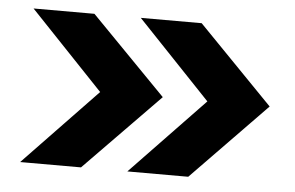

<svg xmlns="http://www.w3.org/2000/svg" viewBox="-40 -583 849 553"><g transform="rotate(5 385.0 -307.0)"><path d="M522 -85 738 -307 522 -529H346L558 -306L346 -85ZM212 -85 429 -307 212 -529H36L248 -306L36 -85Z"/></g></svg>

Font: Be Vietnam Pro ExtraBold
Style: Regular
Weight: 800
Designer: Lam Bao, Tony Le, Vietanh Nguyen
Foundry: Yellow Type Foundry
Version: Version 1.002